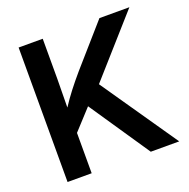

<svg xmlns="http://www.w3.org/2000/svg" viewBox="-129 -852 961 976"><g transform="rotate(-20 351.5 -364.0)"><path d="M73.2 0V-727.5H203.6V-511.7L201.7 -356Q227.1 -395 255.4 -431.6Q283.7 -468.3 319.3 -509.8L510.3 -727.5H672.4L393.1 -412.6L677.2 0H523.4L302.7 -326.2L203.6 -218.3V0Z"/></g></svg>

Font: Inter-SemiBold
Style: Regular
Weight: 600
Designer: Rasmus Andersson
Foundry: rsms
Version: Version 4.000;git-a52131595